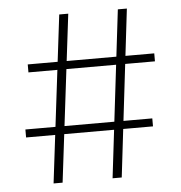

<svg xmlns="http://www.w3.org/2000/svg" viewBox="-48 -685 688 731"><g transform="rotate(-5 295.5 -319.5)"><path d="M162 0H127.5L205 -639H239.5ZM523.5 -183.5H38.5V-214H523.5ZM388 0H353L429 -639H463.5ZM552.5 -429.5H69V-460H552.5Z"/></g></svg>

Font: Anek Devanagari Medium ExtraLight
Style: Regular
Weight: 250
Version: Version 1.003